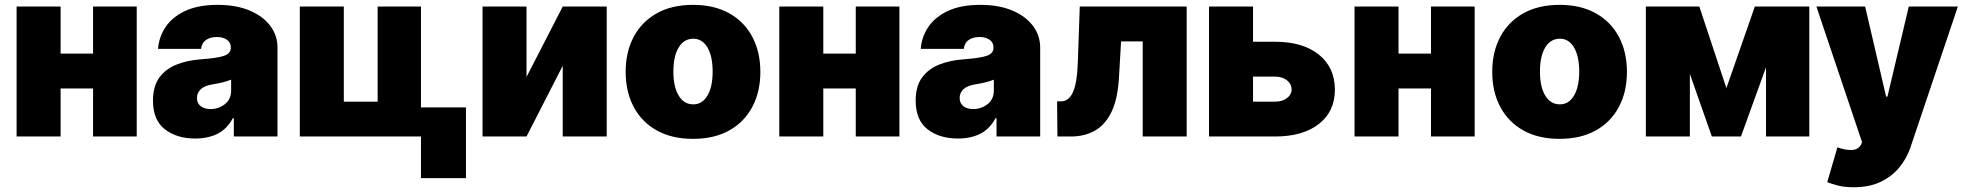

<svg xmlns="http://www.w3.org/2000/svg" viewBox="-20 -573 8245 806"><path d="M234.4 -545.5V-348H370.7V-545.5H554V0H370.7V-201.7H234.4V0H49.7V-545.5Z M799.7 8.5Q721.6 8.5 671.9 -30.4Q622.2 -69.2 622.2 -150.6Q622.2 -210.6 648.8 -247.2Q675.4 -283.7 720.9 -301.8Q766.3 -320 822.4 -323.9Q891.3 -328.8 920.1 -338.6Q948.9 -348.4 948.9 -372.2V-373.6Q948.9 -394.9 932.5 -406.2Q916.2 -417.6 890.6 -417.6Q862.6 -417.6 845 -405.4Q827.4 -393.1 823.9 -367.9H643.5Q647 -417.6 675.2 -459.7Q703.5 -501.8 757.8 -527.2Q812.1 -552.6 893.5 -552.6Q971.6 -552.6 1027.9 -528.8Q1084.2 -505 1114.5 -464.5Q1144.9 -424 1144.9 -373.6V0H961.6V-76.7H957.4Q932.5 -30.9 892.8 -11.2Q853 8.5 799.7 8.5ZM863.6 -115.1Q897 -115.1 923.7 -135.5Q950.3 -155.9 950.3 -193.2V-238.6Q921.2 -226.6 872.2 -218.8Q838.1 -213.4 822.4 -198.2Q806.8 -182.9 806.8 -161.9Q806.8 -139.2 822.8 -127.1Q838.8 -115.1 863.6 -115.1Z M1747.2 -545.5V0H1238.6V-545.5H1423.3V-146.3H1565.3V-545.5ZM1936.1 -122.2V174.7H1747.2V-122.2Z M2190.3 -250 2342.3 -545.5H2527V0H2342.3V-296.9L2190.3 0H2005.7V-545.5H2190.3Z M2889.2 9.9Q2800.4 9.9 2737.2 -25.4Q2674 -60.7 2640.3 -124.1Q2606.5 -187.5 2606.5 -271.3Q2606.5 -355.1 2640.3 -418.5Q2674 -481.9 2737.2 -517.2Q2800.4 -552.6 2889.2 -552.6Q2978 -552.6 3041.2 -517.2Q3104.4 -481.9 3138.1 -418.5Q3171.9 -355.1 3171.9 -271.3Q3171.9 -187.5 3138.1 -124.1Q3104.4 -60.7 3041.2 -25.4Q2978 9.9 2889.2 9.9ZM2890.6 -134.9Q2927.9 -134.9 2949.8 -171.7Q2971.6 -208.5 2971.6 -272.7Q2971.6 -337 2949.8 -373.8Q2927.9 -410.5 2890.6 -410.5Q2851.2 -410.5 2829 -373.8Q2806.8 -337 2806.8 -272.7Q2806.8 -208.5 2829 -171.7Q2851.2 -134.9 2890.6 -134.9Z M3436.1 -545.5V-348H3572.4V-545.5H3755.7V0H3572.4V-201.7H3436.1V0H3251.4V-545.5Z M4001.4 8.5Q3923.3 8.5 3873.6 -30.4Q3823.9 -69.2 3823.9 -150.6Q3823.9 -210.6 3850.5 -247.2Q3877.1 -283.7 3922.6 -301.8Q3968 -320 4024.1 -323.9Q4093 -328.8 4121.8 -338.6Q4150.6 -348.4 4150.6 -372.2V-373.6Q4150.6 -394.9 4134.2 -406.2Q4117.9 -417.6 4092.3 -417.6Q4064.3 -417.6 4046.7 -405.4Q4029.1 -393.1 4025.6 -367.9H3845.2Q3848.7 -417.6 3877 -459.7Q3905.2 -501.8 3959.5 -527.2Q4013.8 -552.6 4095.2 -552.6Q4173.3 -552.6 4229.6 -528.8Q4285.9 -505 4316.2 -464.5Q4346.6 -424 4346.6 -373.6V0H4163.4V-76.7H4159.1Q4134.2 -30.9 4094.5 -11.2Q4054.7 8.5 4001.4 8.5ZM4065.3 -115.1Q4098.7 -115.1 4125.4 -135.5Q4152 -155.9 4152 -193.2V-238.6Q4122.9 -226.6 4073.9 -218.8Q4039.8 -213.4 4024.1 -198.2Q4008.5 -182.9 4008.5 -161.9Q4008.5 -139.2 4024.5 -127.1Q4040.5 -115.1 4065.3 -115.1Z M4419 0 4417.6 -147.7H4434.7Q4466.6 -147.7 4483.8 -185.4Q4501.1 -223 4504.3 -304L4512.8 -545.5H4961.6V0H4777V-399.1H4686.1L4677.6 -251.4Q4672.6 -158.4 4646 -103.3Q4619.3 -48.3 4575.6 -24.1Q4532 0 4475.9 0Z M5240.1 -397.7H5332.4Q5449.2 -397.7 5516.3 -343.9Q5583.5 -290.1 5583.8 -196Q5583.5 -104.8 5516.3 -52.4Q5449.2 0 5332.4 0H5055.4V-545.5H5240.1ZM5240.1 -251.4V-146.3H5332.4Q5362.6 -146.3 5382.1 -160.7Q5401.6 -175.1 5402 -197.4Q5401.6 -221.2 5382.1 -236.3Q5362.6 -251.4 5332.4 -251.4Z M5850.9 -545.5V-348H5987.2V-545.5H6170.5V0H5987.2V-201.7H5850.9V0H5666.2V-545.5Z M6527 9.9Q6438.2 9.9 6375 -25.4Q6311.8 -60.7 6278.1 -124.1Q6244.3 -187.5 6244.3 -271.3Q6244.3 -355.1 6278.1 -418.5Q6311.8 -481.9 6375 -517.2Q6438.2 -552.6 6527 -552.6Q6615.8 -552.6 6679 -517.2Q6742.2 -481.9 6775.9 -418.5Q6809.7 -355.1 6809.7 -271.3Q6809.7 -187.5 6775.9 -124.1Q6742.2 -60.7 6679 -25.4Q6615.8 9.9 6527 9.9ZM6528.4 -134.9Q6565.7 -134.9 6587.5 -171.7Q6609.4 -208.5 6609.4 -272.7Q6609.4 -337 6587.5 -373.8Q6565.7 -410.5 6528.4 -410.5Q6489 -410.5 6466.8 -373.8Q6444.6 -337 6444.6 -272.7Q6444.6 -208.5 6466.8 -171.7Q6489 -134.9 6528.4 -134.9Z M7227.3 -203.1 7346.6 -545.5H7575.3V0H7393.5V-290.5L7288.4 0H7166.2L7073.9 -262.8V0H6889.2V-545.5H7113.6Z M7761.4 213.1Q7722.3 213.1 7695.1 205.8Q7668 198.5 7650.6 191.8L7693.2 45.5Q7729.4 58.2 7755 56.6Q7780.5 55 7792.6 34.1L7796.9 24.1L7605.1 -545.5H7809.7L7897.7 -167.6H7903.4L7992.9 -545.5H8198.9L8000 45.5Q7985.1 90.2 7954.4 128.4Q7923.7 166.5 7875.9 189.8Q7828.1 213.1 7761.4 213.1Z"/></svg>

Font: Inter UI Black
Style: Regular
Weight: 900
Designer: Rasmus Andersson
Foundry: rsms
Version: 3.2;8d6f07862